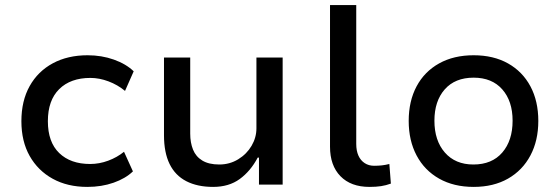

<svg xmlns="http://www.w3.org/2000/svg" viewBox="-20 -725 2198 754"><path d="M323 9Q245 9 187 -23Q129 -55 96.5 -112.5Q64 -170 64 -249Q64 -329 96.5 -387Q129 -445 187.5 -476.5Q246 -508 324 -508Q379 -508 427 -491Q475 -474 505 -445L471 -368Q442 -392 406 -405.5Q370 -419 335 -419Q257 -419 212.5 -375Q168 -331 168 -249Q168 -167 212.5 -124Q257 -81 334 -81Q370 -81 405 -94Q440 -107 467 -129L502 -52Q473 -24 426 -7.5Q379 9 323 9Z M817 9Q755 9 711.5 -13.5Q668 -36 646 -81Q624 -126 624 -194V-499H727V-200Q727 -165 738 -137.5Q749 -110 774.5 -94.5Q800 -79 841 -79Q882 -79 915.5 -99.5Q949 -120 968 -152.5Q987 -185 987 -221V-499H1090V0H997V-106H992Q964 -53 921.5 -22Q879 9 817 9Z M1431 9Q1358 9 1317 -33Q1276 -75 1276 -149V-705H1379V-160Q1379 -133 1387.5 -114Q1396 -95 1412 -84.5Q1428 -74 1449 -74Q1465 -74 1479 -75.5Q1493 -77 1509 -81L1515 -4Q1496 3 1476.5 6Q1457 9 1431 9Z M1840 9Q1762 9 1704.5 -23.5Q1647 -56 1616 -114.5Q1585 -173 1585 -250Q1585 -328 1616 -386Q1647 -444 1704.5 -476Q1762 -508 1840 -508Q1918 -508 1975 -476Q2032 -444 2063 -386Q2094 -328 2094 -250Q2094 -173 2063 -114.5Q2032 -56 1975 -23.5Q1918 9 1840 9ZM1839 -79Q1912 -79 1952.5 -126Q1993 -173 1993 -251Q1993 -328 1952.5 -374Q1912 -420 1840 -420Q1767 -420 1726.5 -374Q1686 -328 1686 -251Q1686 -173 1727 -126Q1768 -79 1839 -79Z"/></svg>

Font: Nunito Sans 12pt ExtraLight 6pt Medium
Style: Regular
Weight: 500
Version: Version 3.101;gftools[0.9.27]